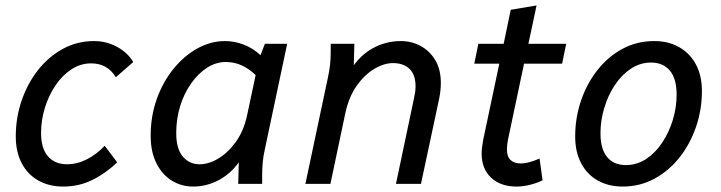

<svg xmlns="http://www.w3.org/2000/svg" viewBox="-20 -676 2650 706"><path d="M38 -174Q38 -243 59.5 -306Q81 -369 120 -418.5Q159 -468 211.5 -496.5Q264 -525 326 -525Q371 -525 410 -504Q449 -483 470 -448L406 -392Q390 -418 367.5 -430.5Q345 -443 315 -443Q276 -443 242.5 -421Q209 -399 184 -362Q159 -325 145 -279.5Q131 -234 131 -187Q131 -130 156.5 -101Q182 -72 226 -72Q264 -72 300 -90.5Q336 -109 365 -140L411 -79Q368 -38 319 -14Q270 10 212 10Q160 10 120.5 -12.5Q81 -35 59.5 -76.5Q38 -118 38 -174Z M534 -177Q534 -249 556.5 -312Q579 -375 618 -423Q657 -471 706 -498Q755 -525 807 -525Q842 -525 876 -512Q910 -499 938 -473L954 -515H1036L953 -123Q948 -100 946 -78.5Q944 -57 944 -34V0H856L858 -79Q827 -36 783 -13Q739 10 690 10Q647 10 611.5 -12Q576 -34 555 -76Q534 -118 534 -177ZM628 -187Q628 -129 652 -100.5Q676 -72 714 -72Q748 -72 783.5 -93.5Q819 -115 848 -155.5Q877 -196 889 -254L920 -400Q895 -424 868 -436Q841 -448 810 -448Q774 -448 741.5 -427Q709 -406 683 -369.5Q657 -333 642.5 -286Q628 -239 628 -187Z M1103 0 1186 -392Q1191 -415 1193.5 -436.5Q1196 -458 1196 -482V-515H1283L1280 -403L1268 -416Q1299 -469 1348 -497Q1397 -525 1454 -525Q1494 -525 1527.5 -506.5Q1561 -488 1581 -454Q1601 -420 1601 -371Q1601 -358 1599.5 -343.5Q1598 -329 1595 -314L1528 0H1436L1502 -313Q1505 -326 1506.5 -337Q1508 -348 1508 -358Q1508 -402 1485.5 -423Q1463 -444 1425 -444Q1392 -444 1356 -422.5Q1320 -401 1291.5 -360.5Q1263 -320 1250 -261L1195 0Z M1724 -442 1739 -515H1832L1858 -640L1953 -656L1923 -515H2062L2047 -442H1907L1848 -163Q1846 -153 1845 -144Q1844 -135 1844 -126Q1844 -100 1857.5 -87.5Q1871 -75 1894 -75Q1910 -75 1928 -80Q1946 -85 1964 -93L1975 -13Q1955 -3 1929 3.5Q1903 10 1879 10Q1821 10 1786 -22.5Q1751 -55 1751 -112Q1751 -125 1753 -138Q1755 -151 1757 -163L1816 -442Z M2095 -174Q2095 -243 2116.5 -306Q2138 -369 2177 -418.5Q2216 -468 2269 -496.5Q2322 -525 2386 -525Q2438 -525 2477.5 -502.5Q2517 -480 2539 -439Q2561 -398 2561 -341Q2561 -273 2539.5 -210Q2518 -147 2479 -97.5Q2440 -48 2386.5 -19Q2333 10 2270 10Q2218 10 2178.5 -12Q2139 -34 2117 -75.5Q2095 -117 2095 -174ZM2188 -186Q2188 -128 2212.5 -98.5Q2237 -69 2281 -69Q2322 -69 2356 -91.5Q2390 -114 2415 -151.5Q2440 -189 2454 -235Q2468 -281 2468 -328Q2468 -387 2443 -416.5Q2418 -446 2374 -446Q2334 -446 2300 -423.5Q2266 -401 2241 -363.5Q2216 -326 2202 -279.5Q2188 -233 2188 -186Z"/></svg>

Font: Radio Canada
Style: Italic
Weight: 400
Italic angle: -12°
Designer: Charles Daoud, Etienne Aubert Bonn, Alexandre Saumier Demers, Jacques Le Bailly
Foundry: Radio-Canada
Version: Version 2.104;gftools[0.9.28.dev5+ged2979d]